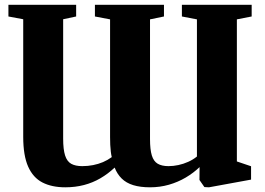

<svg xmlns="http://www.w3.org/2000/svg" viewBox="-20 -763 1100 798"><path d="M1026 -743V-694.5L964.5 -682.5V-92L1023.5 -72V-16.5L848.5 15.5L829.5 14.5L809 -15L809.5 -68.5Q784 -44 751.8 -25Q719.5 -6 682 4.8Q644.5 15.5 603.5 15.5Q563 15.5 533.8 6.5Q504.5 -2.5 485.8 -21Q467 -39.5 456.5 -66.5Q429 -40.5 397.2 -22Q365.5 -3.5 329 6Q292.5 15.5 251.5 15.5Q195.5 15.5 156.5 -4.5Q117.5 -24.5 97 -70.5Q76.5 -116.5 76.5 -194.5V-683L15 -694.5V-743H296.5V-694.5L242.5 -683V-187Q242.5 -142 250.5 -117Q258.5 -92 276 -82.2Q293.5 -72.5 322 -72.5Q345.5 -72.5 367 -76.8Q388.5 -81 408 -89.2Q427.5 -97.5 444.5 -110Q442 -120 440.5 -133Q439 -146 438.2 -161Q437.5 -176 437.5 -193.5V-682.5L374.5 -694.5V-743H661.5V-694.5L603.5 -682.5V-185Q603.5 -141.5 611 -117Q618.5 -92.5 635.5 -82.5Q652.5 -72.5 680.5 -72.5Q700.5 -72.5 721.5 -77Q742.5 -81.5 762.5 -90.5Q782.5 -99.5 798.5 -112.5V-682.5L736 -694.5V-743Z"/></svg>

Font: Merriweather 60pt ExtraBold
Style: Regular
Weight: 800
Version: Version 2.100